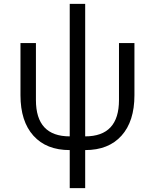

<svg xmlns="http://www.w3.org/2000/svg" viewBox="-20 -764 802 994"><path d="M341 13Q220 13 153 -61.5Q86 -136 86 -271V-541H166V-246Q166 -58 341 -58V-744H421V-58Q596 -58 596 -246V-541H676V-271Q676 -136 609 -61.5Q542 13 421 13V210H341Z"/></svg>

Font: IBM Plex Sans SC
Style: Regular
Weight: 400
Designer: Mike Abbink; Paul van der Laan; Pieter van Rosmalen; Eunyou Noh; Wujin Sim; Chorong Kim; Dohee Lee; Yejin We; Jinhee Kim
Foundry: Sandoll Inc.
Version: Version 1.000